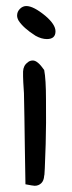

<svg xmlns="http://www.w3.org/2000/svg" viewBox="-20 -593 237 630"><path d="M36.1 -542Q36.1 -554.7 45.4 -564Q54.7 -573.2 66.4 -573.2Q89.8 -573.2 128.9 -541Q162.1 -512.7 162.1 -490.2Q162.1 -464.8 133.8 -464.8Q116.2 -464.8 96.7 -475.6Q56.6 -501 41 -525.4Q36.1 -534.2 36.1 -542ZM58.6 -287.1Q55.7 -330.1 55.7 -342.3Q55.7 -354.5 55.7 -358.4Q56.6 -377.9 70.3 -387.7Q77.1 -394.5 87.9 -394.5Q103.5 -394.5 125 -363.3Q130.9 -333 130.9 -265.6Q131.8 -187.5 129.9 -120.6Q127.9 -53.7 127 -41Q126 -28.3 126 -23.9Q126 -19.5 125 -16.6Q124 0 115.2 8.3Q106.4 16.6 93.8 16.6Q88.9 16.6 63.5 11.7L61.5 -109.4Q61.5 -143.6 60.1 -208Q58.6 -272.5 58.6 -287.1Z"/></svg>

Font: JasonHandwriting2
Style: SemiBold
Weight: 600
Version: Version 1.04.7